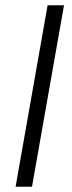

<svg xmlns="http://www.w3.org/2000/svg" viewBox="-20 -706 271 726"><path d="M39 0 160 -686H222L101 0Z"/></svg>

Font: Archivo SemiCondensed ExtraLight
Style: Italic
Weight: 250
Width: 4
Italic angle: -10°
Designer: Hector Gatti
Foundry: Omnibus-Type
Version: Version 2.001